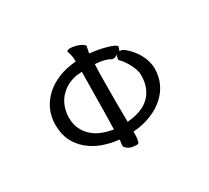

<svg xmlns="http://www.w3.org/2000/svg" viewBox="-140 -897 1279 1176"><g transform="rotate(-30 500.0 -309.5)"><path d="M558.6 -628.9Q558.6 -633.8 546.9 -642.6Q528.3 -656.2 498.5 -663.1Q479.5 -668 463.9 -668Q452.1 -668 444.8 -664.6L441.9 -662.6Q439.9 -660.2 439.9 -656.7Q439.9 -656.2 439.9 -655.8Q449.7 -628.4 451.7 -608.4Q452.6 -598.6 452.6 -586.9V-580.1L445.8 -579.6Q316.4 -567.4 236.3 -496.1Q196.3 -460.4 173.6 -412.6Q150.9 -364.7 150.9 -304.7Q150.9 -239.3 174.8 -191.4Q199.2 -143.6 239.7 -110.1Q280.3 -76.7 332.3 -57.6Q384.3 -38.6 439.5 -32.7L445.8 -32.2V-25.4Q445.8 -14.6 443.8 -6.3Q441.9 2 441.9 9.3Q441.9 20 461.4 34.7Q481 49.3 525.4 49.3Q531.7 49.3 535.2 44.4Q539.1 38.1 542 22.5Q544.4 10.3 544.4 -11.7V-31.2L551.3 -31.7Q616.7 -37.6 668.9 -58.1Q734.4 -83.5 778.3 -127.4Q804.7 -153.8 821.8 -185.1Q844.2 -226.6 849.1 -273.9V-274.9Q850.6 -287.1 850.6 -301.3Q850.6 -315.4 848.4 -328.4Q846.2 -341.3 843.8 -350.6Q826.2 -416 772.9 -469.2Q741.7 -500.5 726.6 -500.5H716.3Q723.6 -521 724.9 -524.2Q726.1 -527.3 726.1 -527.8Q726.1 -529.8 721.7 -535.6Q717.8 -540 703.9 -546.4Q689.9 -552.7 667.2 -559.3Q644.5 -565.9 616.2 -571.8Q587.9 -577.6 548.8 -581.5Q552.2 -598.1 553.2 -604.7Q554.2 -611.3 555.2 -614.7Q556.2 -621.6 557.4 -625Q558.6 -628.4 558.6 -628.9ZM453.6 -499 450.2 -228Q449.7 -190.4 449.2 -171.9Q448.7 -153.3 448.5 -147.7Q448.2 -142.1 448 -137Q447.8 -131.8 447.8 -127.4Q447.8 -118.2 447.8 -111.3V-102.5Q429.2 -106 418.9 -108.4Q397.9 -113.3 376 -121.1Q342.3 -133.3 313 -156.2Q283.2 -179.7 264.2 -215.3Q244.6 -251 244.6 -301.8Q244.6 -335 254.2 -366.9Q263.7 -398.9 283.7 -425.8Q303.7 -452.6 333.5 -472.4Q363.3 -492.2 404.8 -501.5Q413.6 -502.9 421.9 -503.9Q430.2 -504.9 433.6 -504.9Q439.5 -505.9 453.6 -507.3ZM543.5 -109.4Q543.5 -140.6 543 -171.4Q542 -236.8 543 -385.7Q543.5 -456.1 545.9 -507.3H554.2Q610.4 -502.4 642.6 -486.8Q649.4 -481 654.8 -480.5Q662.1 -480 666.5 -480Q670.9 -480 671.9 -480Q673.3 -481 691.9 -490.2L685.5 -473.1Q683.6 -467.3 683.6 -464.4Q683.6 -461.4 683.8 -460Q684.1 -458.5 685.1 -457Q688 -452.1 693.4 -447.3Q715.3 -424.8 734.4 -387.7Q744.1 -369.1 751.2 -348.9Q758.3 -328.6 758.3 -309.6Q758.3 -260.3 744.1 -224.6Q714.4 -148.9 635.3 -120.1Q597.2 -106 551.3 -102.1L543.5 -101.6Z"/></g></svg>

Font: Bakudai
Style: ExtraLight
Weight: 200
Version: Version 1.48